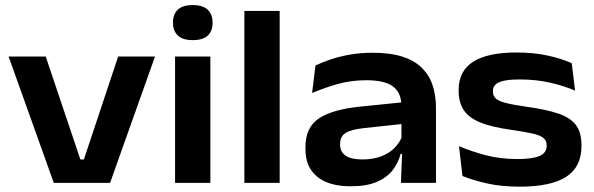

<svg xmlns="http://www.w3.org/2000/svg" viewBox="-20 -702 2282 737"><path d="M302 -90 433.5 -485H575L402.5 0H186.5L13 -485H155.5L288.5 -90Z M652 0V-485H787.5V0ZM720 -548Q681 -548 662.5 -565.8Q644 -583.5 644 -614V-616.5Q644 -647 662.5 -664.8Q681 -682.5 720 -682.5Q758.5 -682.5 777.2 -664.8Q796 -647 796 -616.5V-614Q796 -583 777.5 -565.5Q759 -548 720 -548Z M918 0V-660H1053.5V0Z M1519 0 1524 -128 1521 -145V-276L1520.5 -297.5Q1520.5 -346 1488.8 -370Q1457 -394 1386.5 -394Q1326 -394 1274.2 -379Q1222.5 -364 1178 -345L1191 -450.5Q1216.5 -463 1249.2 -474Q1282 -485 1322.2 -492.2Q1362.5 -499.5 1410 -499.5Q1480 -499.5 1527 -483.8Q1574 -468 1601.8 -439.2Q1629.5 -410.5 1641.5 -372Q1653.5 -333.5 1653.5 -288V0ZM1326 13Q1242 13 1197.2 -24Q1152.5 -61 1152.5 -128.5V-138Q1152.5 -213.5 1205 -248Q1257.5 -282.5 1365 -293L1532 -310L1537.5 -227.5L1379 -210.5Q1327 -205 1306.2 -191.5Q1285.5 -178 1285.5 -150V-146Q1285.5 -119.5 1306.2 -104.8Q1327 -90 1370.5 -90Q1413 -90 1444.2 -102.2Q1475.5 -114.5 1495.2 -135Q1515 -155.5 1523.5 -179.5L1543.5 -111.5H1518Q1509 -77.5 1487.5 -49.2Q1466 -21 1427 -4Q1388 13 1326 13Z M1975.5 14.5Q1904 14.5 1849 2Q1794 -10.5 1755 -26.5L1742 -141Q1787 -121.5 1843.2 -106.5Q1899.5 -91.5 1966.5 -91.5Q2024.5 -91.5 2051.5 -103.5Q2078.5 -115.5 2078.5 -142V-143.5Q2078.5 -161.5 2066.5 -172Q2054.5 -182.5 2025 -189.2Q1995.5 -196 1943.5 -203.5Q1866.5 -214 1822.2 -232.5Q1778 -251 1759.2 -280.8Q1740.5 -310.5 1740.5 -353.5V-356.5Q1740.5 -429.5 1796.2 -465Q1852 -500.5 1962 -500.5Q2031 -500.5 2084.8 -488.2Q2138.5 -476 2174.5 -459.5L2187.5 -354Q2145 -372.5 2091.2 -384.8Q2037.5 -397 1976 -397Q1936 -397 1913.5 -391.8Q1891 -386.5 1881.5 -376.8Q1872 -367 1872 -353V-351.5Q1872 -335.5 1881.8 -325.2Q1891.5 -315 1919 -307.5Q1946.5 -300 1999.5 -292.5Q2076 -282 2122.8 -266.2Q2169.5 -250.5 2190.8 -222Q2212 -193.5 2212 -144.5V-141.5Q2212 -61 2153.2 -23.2Q2094.5 14.5 1975.5 14.5Z"/></svg>

Font: Anek Gujarati SemiExpanded SemiBold
Style: Regular
Weight: 600
Width: 6
Designer: Mrunmayee Ghaisas (Gujarati), Yesha Goshar (Latin)
Foundry: Ek Type
Version: Version 1.003